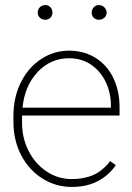

<svg xmlns="http://www.w3.org/2000/svg" viewBox="-20 -728 522 758"><path d="M159 -708Q171 -708 179 -699.5Q187 -691 187 -678Q187 -666 179 -658Q171 -650 159 -650Q146 -650 137.5 -658Q129 -666 129 -678Q129 -691 137.5 -699.5Q146 -708 159 -708ZM370 -708Q383 -708 392 -699Q401 -690 401 -678Q401 -666 392 -658Q383 -650 370 -650Q358 -650 350 -658Q342 -666 342 -678Q342 -690 350 -699Q358 -708 370 -708ZM33 -248V-269Q33 -344 62.5 -403Q92 -462 142.5 -495Q193 -528 253 -528Q311 -528 356.5 -500Q402 -472 427 -421Q452 -370 452 -304V-272H67V-244Q67 -183 93 -132Q119 -81 164 -51Q209 -21 263 -21Q311 -21 348 -37Q385 -53 415 -92L437 -76Q410 -36 366.5 -13Q323 10 263 10Q200 10 147 -23.5Q94 -57 63.5 -115.5Q33 -174 33 -248ZM69 -303H418V-309Q418 -360 398 -403Q378 -446 340.5 -472Q303 -498 253 -498Q179 -498 128 -443Q77 -388 69 -303Z"/></svg>

Font: Freesentation 1 Thin
Style: Regular
Weight: 250
Designer: glyphs from Roboto by Christian Robertson / Hangul glyphs from Noto Sans CJK(Source Han Sans) by Jang Soo-young and Kang
Foundry: PT&
Version: Version 2.001